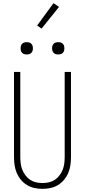

<svg xmlns="http://www.w3.org/2000/svg" viewBox="-20 -1192 540 1220"><path d="M250 8Q224 8 198.5 2.5Q173 -3 151 -16.5Q129 -30 112.5 -50Q96 -70 86 -94Q76 -118 72.5 -143.5Q69 -169 69 -195V-735H109V-195Q109 -174 111.5 -153.5Q114 -133 121.5 -114Q129 -95 141.5 -78Q154 -61 171.5 -49.5Q189 -38 209 -33.5Q229 -29 250 -29Q271 -29 291 -33.5Q311 -38 328.5 -49.5Q346 -61 358.5 -78Q371 -95 378.5 -114Q386 -133 388.5 -153.5Q391 -174 391 -195V-735H431V-195Q431 -169 427.5 -143.5Q424 -118 414 -94Q404 -70 387.5 -50Q371 -30 349 -16.5Q327 -3 301.5 2.5Q276 8 250 8ZM350 -846Q342 -846 334.5 -848Q327 -850 321 -856Q315 -862 313 -869.5Q311 -877 311 -885Q311 -893 313 -900.5Q315 -908 321 -914Q327 -920 334.5 -922Q342 -924 350 -924Q358 -924 365.5 -922Q373 -920 379 -914Q385 -908 387 -900.5Q389 -893 389 -885Q389 -877 387 -869.5Q385 -862 379 -856Q373 -850 365.5 -848Q358 -846 350 -846ZM150 -846Q142 -846 134.5 -848Q127 -850 121 -856Q115 -862 113 -869.5Q111 -877 111 -885Q111 -893 113 -900.5Q115 -908 121 -914Q127 -920 134.5 -922Q142 -924 150 -924Q158 -924 165.5 -922Q173 -920 179 -914Q185 -908 187 -900.5Q189 -893 189 -885Q189 -877 187 -869.5Q185 -862 179 -856Q173 -850 165.5 -848Q158 -846 150 -846ZM244 -1010 216 -1030 320 -1172 355 -1148Z"/></svg>

Font: Iosevka Extralight
Style: Regular
Weight: 200
Monospace: yes
Designer: Belleve Invis
Foundry: Belleve Invis
Version: Version 32.0.1; ttfautohint (v1.8.4)